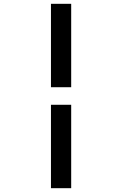

<svg xmlns="http://www.w3.org/2000/svg" viewBox="-20 -843 640 1006"><path d="M353 -386H247V-823H353ZM247 143V-294H353V143Z"/></svg>

Font: Iosevka Slab Semibold Extended
Style: Regular
Weight: 600
Width: 7
Monospace: yes
Designer: Belleve Invis
Foundry: Belleve Invis
Version: Version 11.1.0; ttfautohint (v1.8.3)